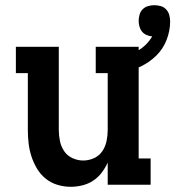

<svg xmlns="http://www.w3.org/2000/svg" viewBox="-20 -710 674 738"><path d="M252 8Q226 8 201 0.5Q176 -7 156 -23Q136 -39 122.5 -61.5Q109 -84 101 -108.5Q93 -133 90 -158.5Q87 -184 87 -210V-429H41V-530H206V-210Q206 -189 210.5 -167.5Q215 -146 227 -128.5Q239 -111 259 -102Q279 -93 300 -93Q321 -93 341 -102Q361 -111 373 -128.5Q385 -146 389.5 -167.5Q394 -189 394 -210V-429H348V-530H513V-101H559V0H394V-85Q385 -65 371 -46.5Q357 -28 338 -15.5Q319 -3 296.5 2.5Q274 8 252 8ZM454 -429 447 -451 436 -488Q455 -492 473.5 -498.5Q492 -505 509.5 -515Q527 -525 541 -539Q555 -553 565 -570Q554 -571 543.5 -575.5Q533 -580 526 -588.5Q519 -597 516 -608Q513 -619 513 -630Q513 -642 516.5 -654Q520 -666 528.5 -674.5Q537 -683 549 -686.5Q561 -690 573 -690Q586 -690 598 -686.5Q610 -683 618.5 -674Q627 -665 630.5 -652.5Q634 -640 634 -628Q634 -592 620.5 -557Q607 -522 581 -496.5Q555 -471 522 -455Q489 -439 454 -429Z"/></svg>

Font: Iosevka Slab Extended
Style: Bold
Weight: 700
Width: 7
Monospace: yes
Designer: Belleve Invis
Foundry: Belleve Invis
Version: Version 11.1.0; ttfautohint (v1.8.3)